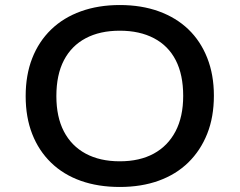

<svg xmlns="http://www.w3.org/2000/svg" viewBox="-20 -734 952 763"><path d="M456 9Q370 9 301 -15.5Q232 -40 183 -87.5Q134 -135 108 -201.5Q82 -268 82 -352Q82 -436 108 -502.5Q134 -569 183 -616.5Q232 -664 301.5 -689Q371 -714 456 -714Q542 -714 611 -689Q680 -664 728.5 -617.5Q777 -571 803.5 -504Q830 -437 830 -354Q830 -269 803.5 -202.5Q777 -136 728.5 -88.5Q680 -41 611 -16Q542 9 456 9ZM456 -93Q535 -93 591 -123.5Q647 -154 677.5 -212Q708 -270 708 -353Q708 -437 678.5 -494.5Q649 -552 592 -582Q535 -612 456 -612Q377 -612 320.5 -582Q264 -552 234 -494.5Q204 -437 204 -352Q204 -269 234 -211.5Q264 -154 320.5 -123.5Q377 -93 456 -93Z"/></svg>

Font: Nunito Sans 7pt SemiExpanded SemiBold
Style: Regular
Weight: 600
Width: 6
Designer: Vernon Adams
Foundry: Vernon Adams
Version: Version 3.101;gftools[0.9.27]